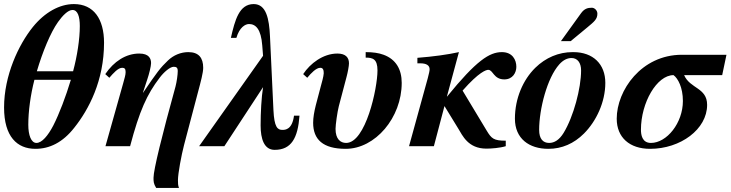

<svg xmlns="http://www.w3.org/2000/svg" viewBox="-23 -718 3588 943"><path d="M488 -508C488 -625 437 -698 340 -698C270 -698 197 -658 138 -585C68 -498 -3 -347 -3 -190C-3 -47 61 13 151 13C220 13 285 -18 342 -91C413 -180 488 -322 488 -508ZM158 -368C186 -463 225 -558 262 -610C284 -641 311 -669 333 -669C359 -669 369 -636 369 -590C369 -526 356 -442 336 -368ZM325 -326C300 -243 268 -159 239 -102C213 -52 183 -16 156 -16C130 -16 116 -54 116 -105C116 -172 127 -252 146 -326Z M679 -263 701 -330C709 -353 719 -393 719 -408C719 -430 709 -455 661 -455C595 -455 536 -416 494 -354L514 -336C534 -359 557 -385 577 -385C588 -385 594 -381 594 -364C594 -349 588 -332 582 -309L495 0H616C662 -174 699 -255 761 -336C781 -363 812 -390 830 -390C843 -390 850 -386 850 -369C850 -351 845 -316 839 -293C773 -54 731 116 731 155C731 173 731 184 744 205H856C851 193 851 180 851 167C851 134 868 44 881 -6L949 -264C963 -316 975 -361 975 -385C975 -434 953 -462 902 -462C865 -462 829 -447 802 -421C765 -386 747 -362 680 -263Z M1421 -150C1412 -81 1378 -80 1364 -80C1340 -80 1324 -93 1320 -177L1303 -540C1299 -625 1285 -698 1223 -698C1152 -698 1131 -620 1111 -532H1138C1153 -584 1182 -600 1200 -600C1233 -600 1259 -575 1265 -495L1269 -444L955 0H1079L1269 -290C1261 -240 1257 -165 1257 -102C1257 -36 1274 18 1326 18C1408 18 1440 -40 1448 -150Z M1773 -435C1807 -435 1831 -429 1831 -372C1831 -284 1773 -16 1677 -16C1649 -16 1625 -35 1625 -85C1625 -105 1634 -169 1641 -196L1679 -340C1685 -362 1691 -394 1691 -407C1691 -436 1674 -455 1634 -455C1564 -455 1500 -406 1466 -354L1486 -336C1505 -359 1530 -385 1550 -385C1564 -385 1567 -374 1567 -358C1566 -341 1558 -314 1552 -292L1528 -201C1520 -169 1515 -140 1515 -115C1515 -33 1563 13 1675 13C1820 13 1950 -140 1950 -311C1950 -378 1921 -427 1861 -449C1837 -458 1808 -462 1773 -462Z M2172 -244 2231 -462C2177 -450 2105 -440 2027 -434V-407H2041C2071 -407 2087 -397 2087 -378C2087 -370 2084 -357 2078 -334L1986 0H2108L2160 -197L2228 -86C2248 -54 2275 12 2366 12C2389 12 2432 9 2461 0V-27C2402 -27 2391 -37 2367 -77L2249 -273C2330 -365 2365 -375 2375 -375C2399 -375 2401 -328 2454 -328C2495 -328 2513 -361 2513 -390C2513 -424 2494 -462 2442 -462C2381 -462 2317 -421 2173 -244Z M2732 -516H2780L2861 -583C2896 -612 2911 -624 2911 -651C2911 -667 2897 -680 2884 -680C2864 -680 2847 -676 2830 -652ZM2789 -462C2721 -462 2657 -435 2606 -385C2546 -326 2506 -235 2506 -135C2506 -37 2576 13 2670 13C2737 13 2796 -13 2845 -62C2906 -123 2950 -217 2950 -311C2950 -403 2890 -462 2793 -462ZM2831 -372C2831 -285 2794 -145 2745 -65C2724 -31 2700 -16 2674 -16C2644 -16 2625 -36 2625 -80C2625 -182 2664 -335 2724 -402C2743 -423 2763 -433 2784 -433C2813 -433 2831 -410 2831 -372Z M3545 -449H3326C3127 -449 3006 -274 3006 -135C3006 -43 3069 13 3170 13C3319 13 3450 -83 3450 -203C3450 -288 3366 -282 3337 -349H3524ZM3331 -222C3331 -114 3252 -16 3174 -16C3130 -16 3125 -57 3125 -81C3125 -214 3203 -349 3285 -349C3307 -333 3331 -288 3331 -222Z"/></svg>

Font: STIXGeneral
Style: Bold Italic
Weight: 700
Italic angle: -16.33°
Designer: MicroPress Inc., with final additions and corrections provided by Coen Hoffman, Elsevier (retired)
Version: Version 1.1.0